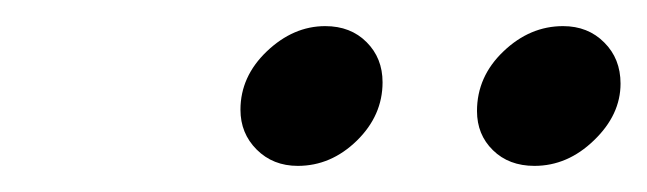

<svg xmlns="http://www.w3.org/2000/svg" viewBox="-20 -647 495 147"><path d="M345.2 -562Q345.2 -588.4 365.5 -607.7Q385.7 -627 411.1 -627Q430.2 -627 442.6 -614.5Q455.1 -602.1 455.1 -583Q455.1 -559.1 434.8 -539.6Q414.6 -520 389.2 -520Q369.6 -520 357.4 -532Q345.2 -543.9 345.2 -562ZM164.1 -563Q164.1 -588.4 184.3 -607.7Q204.6 -627 229 -627Q248.5 -627 260.7 -614.7Q272.9 -602.5 272.9 -584Q272.9 -558.6 253.2 -539.3Q233.4 -520 208 -520Q189 -520 176.5 -532.5Q164.1 -544.9 164.1 -563Z"/></svg>

Font: Linux Libertine
Style: Bold Italic
Weight: 700
Italic angle: -11.5°
Designer: Philipp H. Poll
Foundry: Philipp H. Poll
Version: Version 4.0.5